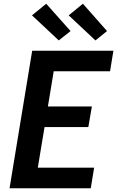

<svg xmlns="http://www.w3.org/2000/svg" viewBox="-20 -1006 640 1026"><path d="M31 0 152 -735H586L568 -625H267L236 -437H471L452 -327H218L182 -110H483L465 0ZM490 -790 347 -924 423 -986 552 -840ZM294 -790 151 -924 227 -986 357 -840Z"/></svg>

Font: Iosevka SS04 XBd Ex
Style: Italic
Weight: 800
Width: 7
Italic angle: -9°
Monospace: yes
Designer: Belleve Invis
Foundry: Belleve Invis
Version: Version 19.0.0; ttfautohint (v1.8.4)